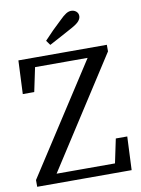

<svg xmlns="http://www.w3.org/2000/svg" viewBox="-95 -942 741 1007"><g transform="rotate(-10 275.5 -439.0)"><path d="M20 0V-36L414 -645L404 -605V-620H246H88L124 -649L91 -492H30L38 -670H509V-635L116 -25L126 -62V-50H298H473L437 -21L470 -178H531L523 0ZM199 -746Q222 -771 245.5 -794.5Q269 -818 293 -840Q314 -861 328 -869.5Q342 -878 355 -878Q371 -878 382 -868.5Q393 -859 393 -844Q393 -831 382.5 -818Q372 -805 343 -789Q312 -772 280.5 -755Q249 -738 217 -721Z"/></g></svg>

Font: Source Serif 4 Variable
Style: Regular
Weight: 400
Designer: Frank Grießhammer
Foundry: Adobe
Version: Version 4.005;hotconv 1.1.0;makeotfexe 2.6.0